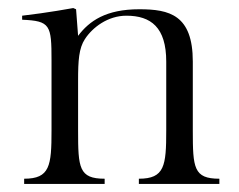

<svg xmlns="http://www.w3.org/2000/svg" viewBox="-20 -457 595 477"><path d="M108 -133V-307C108 -395 105 -405 35 -408V-418C97 -425 162 -437 162 -437L169 -434L174 -368C202 -405 243 -434 326 -434C401 -434 459 -420 459 -304V-133C459 -40 461 -13 525 -13V0H325V-13C389 -13 393 -45 393 -133V-304C393 -389 355 -418 294 -418C248 -418 210 -389 191 -360C176 -337 174 -307 174 -257V-133C174 -40 176 -13 240 -13V0H40V-13C104 -13 108 -45 108 -133Z"/></svg>

Font: Open Baskerville 0.0.53
Style: Normal
Weight: 400
Designer: Isaac Moore, James Puckett, Rob Mientjes
Foundry: The Open Baskerville Project
Version: 0.0.53 (g939f078)